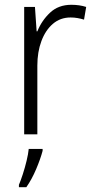

<svg xmlns="http://www.w3.org/2000/svg" viewBox="-20 -561 393 802"><path d="M278 -541Q312 -541 340 -532L331 -479Q318 -483 304 -485.5Q290 -488 275 -488Q232 -488 201 -461.5Q170 -435 153 -389.5Q136 -344 136 -287V0H81V-532H126L133 -430H136Q154 -475 189 -508Q224 -541 278 -541ZM158 69Q149 103 131 145.5Q113 188 90 221H59V211Q66 195 75 167.5Q84 140 91 111Q98 82 100 61H158Z"/></svg>

Font: Noto Sans Sinhala UI SemiCondensed Light
Style: Regular
Weight: 300
Width: 4
Designer: Jelle Bosma - Monotype Design Team
Foundry: Monotype Imaging Inc.
Version: Version 2.006; ttfautohint (v1.8.4.7-5d5b)